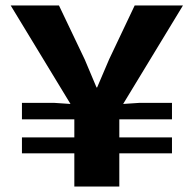

<svg xmlns="http://www.w3.org/2000/svg" viewBox="-20 -680 706 700"><path d="M251 0H415V-121H607V-179H415V-245H607V-305H489L429 -301L647 -660H471L378 -464L334 -361H332L289 -463L195 -660H19L237 -301L177 -305H60V-245H251V-179H60V-121H251Z"/></svg>

Font: Work Sans
Style: Bold
Weight: 700
Designer: Wei Huang
Foundry: Wei Huang
Version: Version 2.012